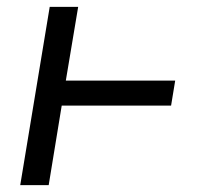

<svg xmlns="http://www.w3.org/2000/svg" viewBox="-20 -540 640 560"><path d="M39 0 125 -520H208L172 -305H491L479 -232H160L122 0Z"/></svg>

Font: Iosevka Plex Etoile
Style: Italic
Weight: 400
Italic angle: -9°
Designer: Belleve Invis
Foundry: Belleve Invis
Version: Version 25.1.1; ttfautohint (v1.8.4)